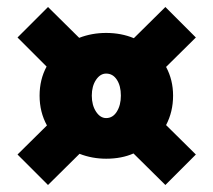

<svg xmlns="http://www.w3.org/2000/svg" viewBox="-20 -611 609 548"><path d="M454 -254 539 -170 452 -83 361 -173Q327 -158 283 -158Q243 -158 207 -172L117 -83L30 -170L114 -253Q93 -291 93 -338Q93 -384 113 -421L30 -504L117 -591L206 -503Q242 -517 283 -517Q326 -517 362 -502L452 -591L539 -504L454 -420Q474 -383 474 -338Q474 -292 454 -254ZM325 -338Q325 -366 313.5 -383.5Q302 -401 283 -401Q266 -401 254 -383Q242 -365 242 -338Q242 -311 254 -292.5Q266 -274 283 -274Q302 -274 313.5 -292.5Q325 -311 325 -338Z"/></svg>

Font: Akshar
Style: Bold
Weight: 700
Designer: Tall Chai
Foundry: Tall Chai
Version: Version 1.000